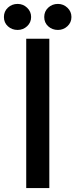

<svg xmlns="http://www.w3.org/2000/svg" viewBox="-61 -961 385 981"><path d="M191 0H73V-763H191ZM-41 -874Q-41 -903 -20.5 -922Q0 -941 29 -941Q57 -941 77.5 -921.5Q98 -902 98 -874Q98 -846 77.5 -827Q57 -808 29 -808Q0 -808 -20.5 -826.5Q-41 -845 -41 -874ZM165 -874Q165 -903 185.5 -922Q206 -941 235 -941Q263 -941 283.5 -921.5Q304 -902 304 -874Q304 -846 283.5 -827Q263 -808 235 -808Q206 -808 185.5 -826.5Q165 -845 165 -874Z"/></svg>

Font: Open Sauce One Medium
Style: Regular
Weight: 500
Designer: Alfredo Marco Pradil
Foundry: Creative Sauce Fz LLC
Version: Version 1.477